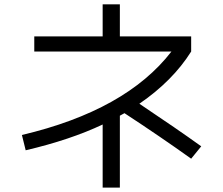

<svg xmlns="http://www.w3.org/2000/svg" viewBox="-20 -817 1040 894"><path d="M139.6 -647.5H458V-796.9H538.1V-647.5H870.1V-577.1Q784.2 -440.4 628.9 -334Q805.7 -215.8 917 -135.7L870.1 -78.1Q726.6 -180.7 559.6 -290Q555.7 -288.1 548.8 -284.2Q542 -280.3 538.1 -278.3V56.6H458V-237.3Q307.6 -166 99.6 -117.2L82 -188.5Q566.4 -302.7 778.3 -577.1H139.6Z"/></svg>

Font: Mgen+ 1c regular
Style: Regular
Weight: 400
Designer: [Source Han Sans]
Ryoko NISHIZUKA  (kana & ideographs); Paul D. Hunt (Latin, Greek & Cyrillic); Wenlong ZHANG  (bopomofo
Version: Version 1.059.20150602